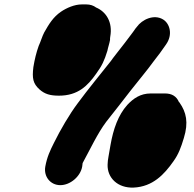

<svg xmlns="http://www.w3.org/2000/svg" viewBox="-20 -763 880 869"><path d="M478 -582C478 -588 478 -593 479 -597C491 -663 460 -710 415 -729C403 -738 388 -743 371 -743H350C317 -743 281 -727 256 -710C221 -686 202 -655 180 -616C171 -599 164 -574 155 -555C144 -524 137 -495 131 -459C125 -409 129 -385 159 -358C183 -337 207 -330 247 -330C333 -330 377 -375 415 -429C442 -466 452 -488 466 -533C469 -549 475 -565 478 -582ZM790 -301C779 -327 758 -340 727 -340H662C616 -340 584 -318 556 -288C515 -242 493 -180 480 -106L471 -54C469 -42 467 -30 467 -18C465 42 513 89 585 86C671 82 723 27 765 -33C788 -65 799 -95 812 -138C834 -209 823 -255 793 -298C793 -299 791 -301 790 -301ZM352 -9 354 -25C387 -85 421 -159 461 -212C498 -259 536 -307 572 -354C607 -399 644 -442 675 -485C697 -513 712 -533 731 -561C764 -607 748 -657 718 -675C677 -700 623 -675 599 -641L594 -635C577 -610 564 -595 545 -569C533 -553 485 -493 482 -487C432 -424 380 -361 332 -296C295 -247 253 -175 224 -116C207 -82 193 -53 185 -9C177 36 208 75 253 75C298 75 344 36 352 -9Z"/></svg>

Font: Blanket
Style: BlkObl
Weight: 900
Foundry: Cannot Into Space Fonts
Version: Version 0.9